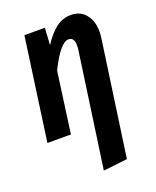

<svg xmlns="http://www.w3.org/2000/svg" viewBox="-142 -628 757 930"><g transform="rotate(-20 236.5 -162.5)"><path d="M336.9 -543.9Q391.6 -543.9 419.9 -500.7Q448.2 -457.5 438 -386.2L354 205.1L230 219.2L314 -372.1Q323.2 -437 286.1 -437Q244.1 -437 183.1 -314L140.1 0H19L92.8 -528.8H198.2L192.9 -440.9Q224.6 -490.2 259 -517.1Q293.5 -543.9 336.9 -543.9Z"/></g></svg>

Font: Fira Sans Compressed Medium
Style: Italic
Weight: 500
Width: 3
Italic angle: -8°
Designer: Carrois Corporate & Edenspiekermann AG
Foundry: Carrois Corporate GbR & Edenspiekermann AG
Version: Version 4.203;PS 004.203;hotconv 1.0.88;makeotf.lib2.5.64775